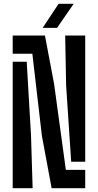

<svg xmlns="http://www.w3.org/2000/svg" viewBox="-20 -986 513 1006"><path d="M250.5 0 199.5 -274.5 149.5 -704.5H46.5V-800H215.5L263.5 -546L325 -96H426.5V0ZM353 -138.5 326.5 -537.5 321.5 -800H426.5V-138.5ZM46.5 0V-662.5H120L142.5 -276L151 0ZM203.5 -840 287 -966H366L279 -840Z"/></svg>

Font: Big Shoulders Stencil Display
Style: Bold
Weight: 700
Designer: Patric King
Foundry: XO Type Co
Version: Version 1.000